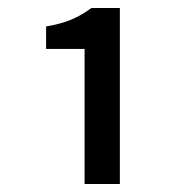

<svg xmlns="http://www.w3.org/2000/svg" viewBox="-20 -896 456 479"><path d="M191 -437H279V-876H208C175 -852 147 -839 95 -830V-774H191Z"/></svg>

Font: Noto Sans CJK KR Medium
Style: Regular
Weight: 500
Designer: Ryoko NISHIZUKA (kana & ideographs); Paul D. Hunt (Latin, Greek & Cyrillic); Wenlong ZHANG (bopomofo); Sandoll Communica
Foundry: Adobe Systems Incorporated
Version: Version 1.004;PS 1.004;hotconv 1.0.82;makeotf.lib2.5.63406